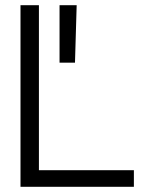

<svg xmlns="http://www.w3.org/2000/svg" viewBox="-20 -720 564 740"><path d="M59 0H496V-64H130V-700H59ZM209.5 -700V-478.5H269L275.5 -700Z"/></svg>

Font: MCL Standard Light
Style: Regular
Weight: 300
Designer: Květoslav Bartoš
Foundry: Florian Karsten
Version: Version 1.001;Glyphs 3.2.3 (3260)